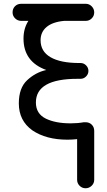

<svg xmlns="http://www.w3.org/2000/svg" viewBox="-20 -714 569 1021"><path d="M92.8 -693.8H436Q454.6 -693.8 467.8 -680.2Q481 -666.5 481 -647.9Q481 -629.4 467.8 -616.2Q454.6 -603 436 -603H320.8Q259.3 -597.2 227.5 -570.3Q195.8 -543.5 195.8 -500Q195.8 -440.4 248.8 -409.7Q301.8 -378.9 401.9 -378.9H408.2Q425.3 -378.9 437.7 -366.5Q450.2 -354 450.2 -336.9Q450.2 -319.8 437.7 -307.4Q425.3 -294.9 408.2 -294.9H392.1Q170.9 -294.9 170.9 -168.9Q170.9 -108.9 224.1 -83Q275.4 -58.1 356 -58.1Q393.1 -58.1 425.8 -64H435.1Q455.1 -64 468 -51Q481 -38.1 481 -18.1V242.2Q481 260.7 467.3 273.9Q453.6 287.1 435.1 287.1Q416.5 287.1 403.3 273.9Q390.1 260.7 390.1 242.2V25.9Q364.3 28.8 338.9 28.8Q225.1 28.8 151.9 -21Q80.1 -72.3 80.1 -164.1Q80.1 -246.1 124 -287.1Q168.9 -329.1 226.1 -341.8Q105 -385.7 105 -508.8Q105 -562.5 130.9 -603H92.8Q74.2 -603 60.5 -616.2Q46.9 -629.4 46.9 -647.9Q46.9 -668 59.8 -680.9Q72.8 -693.8 92.8 -693.8Z"/></svg>

Font: Aka-Acid-Varela
Style: Regular
Weight: 400
Designer: Joe Prince, Avraham Cornfeld, Cyberella
Foundry: Joe Prince, Avraham Cornfeld, Cyberella
Version: Version 2.000; ttfautohint (v1.5.33-1714) -l 8 -r 50 -G 200 